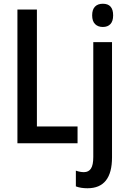

<svg xmlns="http://www.w3.org/2000/svg" viewBox="-20 -765 682 1025"><path d="M73 0V-714H177V-90H394V0ZM472 -683Q472 -714 487 -729.5Q502 -745 529 -745Q584 -745 584 -683Q584 -652 569.5 -636.5Q555 -621 529 -621Q503 -621 487.5 -636.5Q472 -652 472 -683ZM447 240Q411 240 385 230V146Q408 154 428 154Q453 154 465.5 135Q478 116 478 73V-540H578V75Q578 240 447 240Z"/></svg>

Font: Avrile Sans Condensed Medium
Style: Regular
Weight: 500
Width: 3
Designer: Monotype Design Team
Foundry: Monotype Imaging Inc.
Version: Version 2.001;September 10, 2019;FontCreator 11.5.0.2425 64-